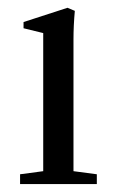

<svg xmlns="http://www.w3.org/2000/svg" viewBox="-20 -466 298 486"><path d="M30.8 0V-24.9L89.4 -32.7V-382.3L39.6 -394.5V-410.2L150.9 -446.3L169.4 -438.5Q166 -400.9 166 -366.2V-32.7L225.1 -24.9V0Z"/></svg>

Font: Elstob
Style: Regular
Weight: 400
Designer: Peter S. Baker
Version: Version 1.015